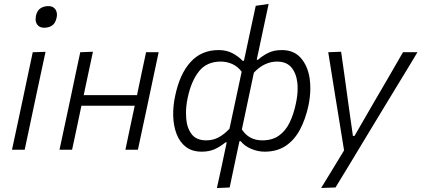

<svg xmlns="http://www.w3.org/2000/svg" viewBox="-20 -761 2142 976"><path d="M41 0Q53 -55 64 -107Q74.5 -158 88 -219.5L98.5 -269Q112.5 -334.5 123.5 -387.5Q134.5 -440 146.5 -495.5L211.5 -497.5Q199 -441 188 -388.5Q177 -336 162.5 -269L152 -219.5Q139 -158 128.2 -106.8Q117.5 -55.5 105.5 0ZM204 -620Q180.5 -620 169 -636.5Q161 -647.5 161 -664Q161 -671.5 162.5 -680Q168.5 -707.5 185.8 -718.8Q203 -730 226.5 -730Q250 -730 261.5 -713.5Q269.5 -702 269.5 -686Q269.5 -678.5 267.5 -670Q261.5 -642.5 244.8 -631.2Q228 -620 204 -620Z M282.5 0Q294.5 -56 305.5 -107.5Q316.5 -159 329.5 -219.5L340 -269Q353.5 -334.5 364.8 -387.2Q376 -440 388 -495.5L452.5 -498Q440.5 -442 429.2 -389.2Q418 -336.5 405.5 -277.5H676.5Q689.5 -339.5 700.2 -390.8Q711 -442 722.5 -495.5H786.5Q774.5 -440 763.5 -387.5Q752.5 -334.5 738.5 -269L728 -219.5Q715 -159 704 -107.5Q693 -55.5 681 0H617.5Q629 -55.5 640 -107.2Q651 -159 664 -219.5L665 -223.5H394L393 -219.5Q380.5 -159 369.5 -107.5Q358.5 -56 346.5 0Z M1082.5 195Q1094.5 140 1106 88Q1117 36 1129.5 -23.5L1132.5 -37.5H1126.5Q1099 -15 1070.8 -2.5Q1042.5 10 1006 10Q956.5 10 925 -14.2Q893.5 -38.5 877.8 -79.5Q862 -120.5 860.5 -171Q859 -221.5 870.5 -274Q893.5 -385 948.8 -445.8Q1004 -506.5 1091.5 -506.5Q1132 -506.5 1163 -489.8Q1194 -473 1213 -452H1220L1229 -493.5Q1242.5 -557 1255.2 -616.5Q1268 -676 1280 -731.5L1345.5 -741Q1332.5 -680.5 1319.8 -620.5Q1307 -560.5 1293 -494.5L1285 -457.5H1292Q1313.5 -477 1342.8 -491.8Q1372 -506.5 1412.5 -506.5Q1473.5 -506.5 1508.8 -466.8Q1544 -427 1554 -363Q1557.5 -338.5 1557.5 -312.5Q1557.5 -270.5 1548 -224.5Q1533 -155 1504.8 -102Q1476.5 -49 1432.2 -19.5Q1388 10 1325 10Q1290.5 10 1256.5 -4.5Q1222.5 -19 1203.5 -43.5H1197.5L1193 -23.5Q1181 33.5 1170 85Q1159 136 1147.5 192ZM1028.5 -47.5Q1063.5 -47.5 1091.5 -62.8Q1119.5 -78 1146.5 -106.5L1208.5 -396.5Q1188 -423.5 1160.2 -435.8Q1132.5 -448 1102.5 -448Q1031 -448 991.5 -398.5Q952 -349 934 -263.5Q925.5 -223.5 925.5 -186Q925.5 -173 926.5 -160Q930 -110.5 954.2 -79Q978.5 -47.5 1028.5 -47.5ZM1313 -47.5Q1364.5 -47.5 1398.2 -71.8Q1432 -96 1452.5 -138.5Q1473 -181 1484 -234.5Q1493 -275.5 1493 -312Q1493 -326.5 1491.5 -340.5Q1486 -389 1461 -418.5Q1436 -448 1388 -448Q1357 -448 1327.2 -434.2Q1297.5 -420.5 1270.5 -391.5L1209.5 -103Q1245.5 -47.5 1313 -47.5Z M1612.5 194.5Q1641 148 1670.8 99.2Q1700.5 50.5 1729 3.5Q1721.5 -44 1713.5 -92.5Q1705.5 -141 1698 -188L1683.5 -277Q1675 -330.5 1666 -386.5Q1657 -442 1648.5 -495.5L1714 -498Q1723.5 -431 1732.5 -367.5Q1741 -303.5 1750.5 -236L1774 -70H1782L1878.5 -237Q1917 -303 1954 -366.5Q1991 -430 2028.5 -495.5H2102L2055.5 -418Q2032.5 -380.5 2005.5 -336Q1978.5 -291 1940.5 -229L1856 -89.5Q1798.5 6 1758.5 72Q1718.5 138 1685.5 192Z"/></svg>

Font: Heraclito Light
Style: Italic
Weight: 300
Italic angle: -12°
Designer: Kostas Bartsokas (font) & Cristiano Sobral (main changes)
Foundry: Kostas Bartsokas (font) & Cristiano Sobral (main changes)
Version: Version 1.00;July 8, 2020;FontCreator 13.0.0.2655 64-bit